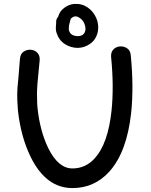

<svg xmlns="http://www.w3.org/2000/svg" viewBox="-20 -949 767 978"><path d="M349 9Q461 9 537 -75Q626 -174 648 -373Q662 -507 646 -668Q644 -692 627.5 -703Q611 -714 591 -712.5Q571 -711 557.5 -697Q544 -683 546 -658Q561 -507 548 -384Q530 -217 463 -143Q416 -91 349 -91Q277 -91 226 -194Q183 -283 171 -400Q169 -419 169 -440Q167 -481 170.5 -520Q174 -559 178 -600L182 -641Q184 -666 170.5 -680Q157 -694 137 -695.5Q117 -697 100.5 -686Q84 -675 82 -651Q82 -651 80.5 -636Q79 -621 77.5 -599Q76 -577 74 -555Q72 -533 70.5 -517.5Q69 -502 69 -501Q67 -467 68 -441.5Q69 -416 71 -390Q85 -255 136 -150Q214 9 349 9ZM377 -705Q413 -706 442.5 -728.5Q472 -751 479 -792Q484 -827 470 -858Q455 -891 428 -910Q399 -931 361 -929Q323 -927 294 -897Q282 -884 276 -863Q266 -853 266 -838Q266 -837 266 -835Q266 -833 266 -830Q265 -819 265 -818Q263 -797 268 -782Q280 -744 310.5 -724.5Q341 -705 377 -705ZM378 -765Q338 -765 331 -796Q329 -799 331 -807V-817Q332 -823 335 -833Q335 -834 337 -841.5Q339 -849 339 -849Q340 -851 340.5 -852.5Q341 -854 341 -854Q362 -875 385 -858Q402 -848 409.5 -829Q417 -810 415 -796Q410 -766 378 -765Z"/></svg>

Font: Balsamiq Sans
Style: Regular
Weight: 400
Designer: Michael Angeles
Foundry: Balsamiq SRL
Version: Version 1.020; ttfautohint (v1.8.4.7-5d5b);gftools[0.9.26]